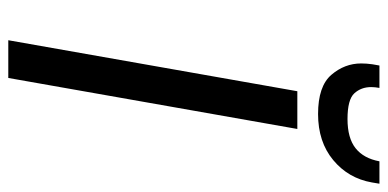

<svg xmlns="http://www.w3.org/2000/svg" viewBox="-256 -679 935 463"><g transform="rotate(90 211.5 -447.5)"><path d="M420 -877Q410 -820 366 -783.5Q322 -747 255 -747Q188 -747 160.5 -779Q133 -811 133 -851Q133 -864 135 -878L138 -895H192Q190 -884 190 -875Q190 -851 205 -834.5Q220 -818 267 -818Q313 -818 337.5 -837.5Q362 -857 369 -895H423ZM291 -697 168 0H77L200 -697Z"/></g></svg>

Font: Fz Poppins
Style: Italic
Weight: 400
Italic angle: -10°
Designer: Ninad Kale (Devanagari), Jonny Pinhorn (Latin)
Foundry: Indian Type Foundry
Version: Vit hóa bi Vntype.Com & FontZin.Com